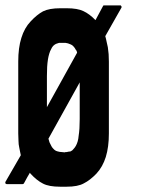

<svg xmlns="http://www.w3.org/2000/svg" viewBox="-26 -706 566 726"><path d="M433.6 -677.7Q413.1 -641.6 372.1 -569.3Q375 -559.6 377 -548.8Q379.9 -538.1 381.8 -527.3Q383.8 -514.6 384.8 -501Q385.7 -487.3 385.7 -472.7Q385.7 -382.8 385.7 -201.2Q385.7 -150.4 374 -112.3Q362.3 -75.2 338.9 -49.8Q314.5 -24.4 291 -12.7Q268.6 0 225.6 0Q223.6 0 221.7 0Q219.7 0 218.8 0Q217.8 0 215.8 0Q211.9 0 208 0Q205.1 0 201.2 0Q159.2 0 136.7 -11.7Q113.3 -23.4 88.9 -49.8Q88.9 -50.8 87.9 -51.8Q86.9 -52.7 86.9 -52.7Q79.1 -40 64.5 -12.7Q63.5 -11.7 62.5 -10.7Q61.5 -9.8 59.6 -9.8Q40 -9.8 0 -9.8Q-2 -9.8 -2.9 -10.7Q-4.9 -11.7 -5.9 -12.7Q-5.9 -13.7 -5.9 -14.6Q-5.9 -16.6 -5.9 -17.6Q13.7 -51.8 52.7 -119.1Q50.8 -126 49.8 -132.8Q47.9 -139.6 46.9 -147.5Q43.9 -160.2 43.9 -173.8Q43 -187.5 43 -201.2Q43 -292 43 -473.6Q43 -525.4 54.7 -562.5Q66.4 -600.6 89.8 -625Q113.3 -650.4 136.7 -663.1Q160.2 -674.8 202.1 -674.8Q204.1 -674.8 206.1 -674.8Q208 -674.8 210 -674.8Q210.9 -674.8 212.9 -674.8Q216.8 -674.8 219.7 -674.8Q223.6 -674.8 226.6 -674.8Q266.6 -674.8 289.1 -664.1Q312.5 -653.3 335 -629.9Q344.7 -647.5 363.3 -682.6Q364.3 -684.6 365.2 -685.5Q367.2 -685.5 368.2 -685.5Q388.7 -685.5 428.7 -685.5Q429.7 -685.5 430.7 -685.5Q431.6 -684.6 432.6 -682.6Q433.6 -682.6 433.6 -680.7Q433.6 -679.7 433.6 -677.7ZM260.7 -517.6Q256.8 -525.4 252 -530.3Q247.1 -536.1 241.2 -538.1Q230.5 -543 221.7 -543.9Q211.9 -543.9 206.1 -543.9Q203.1 -543.9 201.2 -543.9Q199.2 -543.9 197.3 -543.9Q194.3 -543 191.4 -542Q188.5 -541 185.5 -540Q179.7 -537.1 174.8 -532.2Q169.9 -526.4 167 -519.5Q163.1 -512.7 160.2 -502.9Q157.2 -493.2 155.3 -481.4Q153.3 -468.8 152.3 -453.1Q151.4 -436.5 151.4 -418Q151.4 -378.9 151.4 -300.8Q189.5 -370.1 265.6 -506.8Q264.6 -510.7 263.7 -513.7Q261.7 -516.6 260.7 -517.6ZM157.2 -181.6Q159.2 -174.8 161.1 -168Q164.1 -161.1 167 -156.2Q169.9 -149.4 174.8 -144.5Q179.7 -138.7 185.5 -135.7Q189.5 -133.8 199.2 -131.8Q210 -130.9 218.8 -129.9Q219.7 -129.9 221.7 -130.9Q223.6 -130.9 225.6 -130.9Q229.5 -131.8 234.4 -132.8Q240.2 -132.8 241.2 -133.8Q248 -136.7 252 -142.6Q256.8 -147.5 260.7 -154.3Q264.6 -161.1 267.6 -170.9Q270.5 -180.7 271.5 -193.4Q273.4 -205.1 274.4 -220.7Q275.4 -237.3 275.4 -255.9Q275.4 -260.7 275.4 -269.5Q275.4 -311.5 275.4 -394.5Q236.3 -324.2 157.2 -181.6Z"/></svg>

Font: Typeface
Style: Regular
Weight: 400
Version: Version 1.0